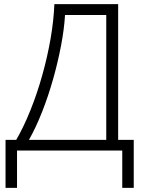

<svg xmlns="http://www.w3.org/2000/svg" viewBox="-20 -734 700 936"><path d="M556 -714V-52H632V182H576V0H63V182H7V-52H59Q96 -116 128.5 -197Q161 -278 186 -367Q211 -456 226.5 -545Q242 -634 245 -714ZM498 -661H297Q293 -592 277.5 -511Q262 -430 238.5 -347Q215 -264 185 -188Q155 -112 121 -52H498Z"/></svg>

Font: BC Sans Light
Style: Regular
Weight: 300
Designer: Monotype Design Team
Foundry: Monotype Imaging Inc.
Version: Version 2.000;GOOG;noto-source:20170915:90ef993387c0